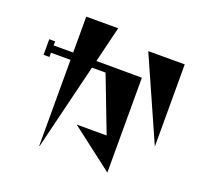

<svg xmlns="http://www.w3.org/2000/svg" viewBox="-149 -988 1298 1236"><g transform="rotate(20 500.0 -369.5)"><path d="M396 -572 708 -571V79L417 -144H622L477 -522H384L240 67H237V-522H103V-493H63V-600H103V-572H237V-818H456ZM688 -746H938V-183Z"/></g></svg>

Font: Chokokutai
Style: Regular
Weight: 400
Designer: 108号,108go
Foundry: Font Zone 108
Version: Version 1.000; ttfautohint (v1.8.3)